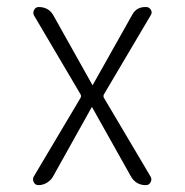

<svg xmlns="http://www.w3.org/2000/svg" viewBox="-20 -540 540 560"><path d="M78.1 -24.4 213.9 -252.9Q218.8 -259.8 213.9 -266.6L79.1 -495.1Q75.2 -502.9 79.6 -511.2Q84 -519.5 92.8 -519.5Q122.1 -519.5 135.7 -495.1L249 -293Q249 -292 250 -292Q251 -292 251 -293L365.2 -496.1Q377.9 -520.5 406.2 -519.5Q415 -519.5 419.9 -511.7Q424.8 -503.9 419.9 -496.1L284.2 -266.6Q279.3 -259.8 284.2 -252.9L418.9 -25.4Q423.8 -17.6 419.4 -8.8Q415 0 405.3 0Q376 0 361.3 -26.4L249 -226.6Q249 -227.5 248 -227.5Q247.1 -227.5 247.1 -226.6L134.8 -25.4Q128.9 -14.6 117.2 -7.3Q105.5 0 91.8 0Q83 0 78.6 -8.3Q74.2 -16.6 78.1 -24.4Z"/></svg>

Font: Rounded Mgen+ 1m light
Style: Regular
Weight: 200
Designer: [Source Han Sans]
Ryoko NISHIZUKA  (kana & ideographs); Paul D. Hunt (Latin, Greek & Cyrillic); Wenlong ZHANG  (bopomofo
Version: Version 1.059.20150602